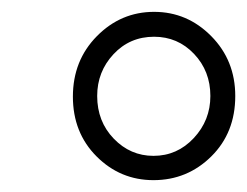

<svg xmlns="http://www.w3.org/2000/svg" viewBox="-20 -744 417 324"><path d="M239 -440Q296 -440 336.5 -480Q377 -520 377 -582Q377 -642 336.5 -683Q296 -724 240 -724Q184 -724 143.5 -683Q103 -642 103 -581Q103 -520 143 -480Q183 -440 239 -440ZM239 -481Q200 -481 172 -510Q144 -539 144 -582Q144 -623 171.5 -652.5Q199 -682 240 -682Q280 -682 307.5 -653Q335 -624 335 -582Q335 -541 307 -511Q279 -481 239 -481Z"/></svg>

Font: Noto Sans Display SemiCondensed Light
Style: Italic
Weight: 300
Width: 4
Italic angle: -12°
Designer: Monotype Design Team
Foundry: Monotype Imaging Inc.
Version: Version 1.900